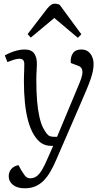

<svg xmlns="http://www.w3.org/2000/svg" viewBox="-20 -787 565 1036"><path d="M284 74Q269 109 253 137Q237 165 217 186Q197 207 171.5 218Q146 229 113 229Q73 229 50 210.5Q27 192 27 164Q27 142 40.5 125.5Q54 109 80 104L95 132Q105 148 112 157.5Q119 167 126 171Q133 175 143 175Q162 175 177 164.5Q192 154 207 129Q222 104 240 61L267 0H255Q227 0 204.5 -14Q182 -28 162 -61Q144 -91 132 -134.5Q120 -178 114.5 -232.5Q109 -287 109 -350Q109 -363 109.5 -378.5Q110 -394 110.5 -409Q111 -424 111 -435Q112 -454 105.5 -462Q99 -470 85 -470Q71 -470 52.5 -464Q34 -458 20 -452L6 -488Q18 -495 35.5 -502.5Q53 -510 73.5 -515Q94 -520 112 -520Q150 -520 165 -498Q180 -476 179 -440Q179 -428 178 -414.5Q177 -401 176.5 -386Q176 -371 176 -354Q176 -292 180 -244Q184 -196 192 -159.5Q200 -123 212 -98Q224 -76 232.5 -65.5Q241 -55 250 -52Q259 -49 271 -49H288L409 -339Q420 -365 423.5 -384Q427 -403 421.5 -415.5Q416 -428 397 -434L362 -447Q359 -478 373 -499Q387 -520 418 -520Q441 -520 455.5 -509Q470 -498 477.5 -480Q485 -462 485 -441Q485 -424 481.5 -405.5Q478 -387 470 -363Q462 -339 448 -305.5Q434 -272 414 -226ZM419 -602 400 -583 273 -690 146 -584 129 -603 235 -741Q245 -753 254.5 -760Q264 -767 275 -767Q283 -767 289.5 -765.5Q296 -764 302 -761Z"/></svg>

Font: Literata 24pt Light
Style: Italic
Weight: 300
Italic angle: -2°
Designer: Latin by Veronika Burian and Jose Scaglione. Greek by Irene Vlachou. Cyrillic by Vera Evstafieva
Foundry: TypeTogether
Version: Version 3.103;gftools[0.9.29]